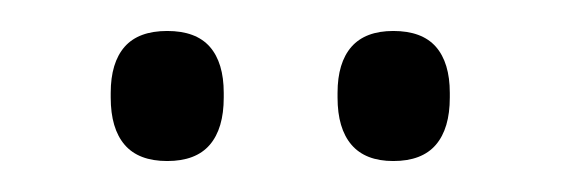

<svg xmlns="http://www.w3.org/2000/svg" viewBox="-20 -679 362 124"><path d="M88 -575Q69.5 -575 60.5 -585.5Q51.5 -596 51.5 -616V-619Q51.5 -638.5 60.5 -648.8Q69.5 -659 88 -659Q106.5 -659 115.5 -648.8Q124.5 -638.5 124.5 -619V-616Q124.5 -596 115.5 -585.5Q106.5 -575 88 -575ZM234 -575Q216 -575 207 -585.5Q198 -596 198 -616V-619Q198 -638.5 207 -648.8Q216 -659 234 -659Q252.5 -659 261.5 -648.8Q270.5 -638.5 270.5 -619V-616Q270.5 -596 261.5 -585.5Q252.5 -575 234 -575Z"/></svg>

Font: Anek Bangla Medium Light
Style: Regular
Weight: 300
Version: Version 1.003